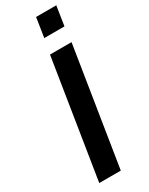

<svg xmlns="http://www.w3.org/2000/svg" viewBox="-234 -953 775 996"><g transform="rotate(-30 153.0 -455.0)"><path d="M38 0 150 -705H279L167 0ZM167 -794 185 -910H306L288 -794Z"/></g></svg>

Font: Mulish ExtraLight
Style: Bold Italic
Weight: 700
Italic angle: -9°
Version: Version 3.603